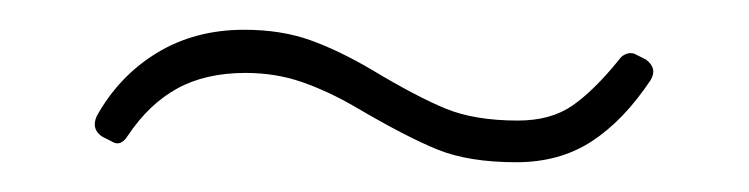

<svg xmlns="http://www.w3.org/2000/svg" viewBox="-20 -359 503 129"><path d="M219 -287Q200 -298 182.5 -304Q165 -310 145 -310Q118 -310 99 -299.5Q80 -289 66 -268Q61 -260 55 -264L51 -266L49 -267Q41 -272 45 -281Q60 -308 85.5 -323.5Q111 -339 144 -339Q169 -339 188.5 -332Q208 -325 230 -312Q260 -294 279.5 -286Q299 -278 328 -278Q350 -278 364.5 -288Q379 -298 396 -319Q398 -322 401.5 -323Q405 -324 408 -322L412 -320L414 -319Q422 -313 417 -305Q399 -278 377.5 -264Q356 -250 327 -250Q295 -250 274 -258.5Q253 -267 219 -287Z"/></svg>

Font: Barlow Semi Condensed Thin
Style: Regular
Weight: 250
Width: 4
Designer: Jeremy Tribby
Foundry: Tribby Type
Version: Version 1.408